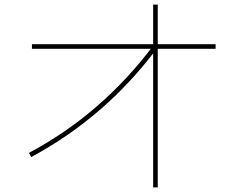

<svg xmlns="http://www.w3.org/2000/svg" viewBox="-20 -810 1040 830"><path d="M115 -131 105 -149Q266 -235 400.5 -352Q535 -469 644 -615L660 -603Q550 -455 414 -337Q278 -219 115 -131ZM642 0V-790H662V0ZM118 -599V-619H912V-599Z"/></svg>

Font: Murecho Thin
Style: Regular
Weight: 100
Designer: Neil Summerour
Foundry: Positype
Version: Version 1.010